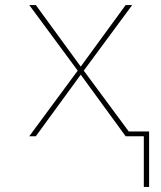

<svg xmlns="http://www.w3.org/2000/svg" viewBox="-20 -540 640 761"><path d="M550 201V0H478L300 -244L122 0H96L288 -260L96 -520H122L300 -276L478 -520H504L312 -260L491 -18V-19H571V201Z"/></svg>

Font: Iosevka SS04 Thin Extended
Style: Regular
Weight: 100
Width: 7
Monospace: yes
Designer: Belleve Invis
Foundry: Belleve Invis
Version: Version 19.0.0; ttfautohint (v1.8.4)